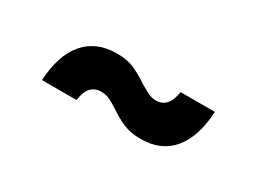

<svg xmlns="http://www.w3.org/2000/svg" viewBox="-26 -562 772 577"><g transform="rotate(30 360.0 -273.5)"><path d="M345 -219Q325 -232 312 -238Q299 -244 284 -244Q238 -244 231 -185H111Q116 -274 156 -320.5Q196 -367 267 -367Q301 -367 325 -357Q349 -347 377 -328Q399 -315 411 -309Q423 -303 438 -303Q459 -303 472 -317Q485 -331 490 -362H609Q604 -273 565 -226.5Q526 -180 456 -180Q422 -180 397.5 -190Q373 -200 345 -219Z"/></g></svg>

Font: Evergrow Sans 
Style: ExtraBold
Weight: 800
Foundry: 10Web
Version: Version 1.000